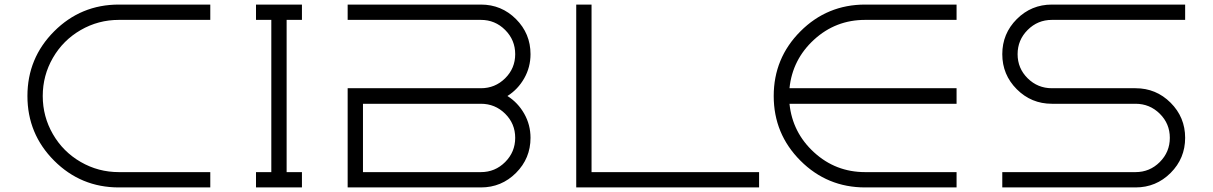

<svg xmlns="http://www.w3.org/2000/svg" viewBox="-20 -820 5305 840"><path d="M500 -800H900V-733H500Q410 -733 333 -688.5Q256 -644 211.5 -567Q167 -490 167 -400Q167 -310 211.5 -233Q256 -156 333 -111.5Q410 -67 500 -67H900V0H500Q334 0 217 -117Q100 -234 100 -400Q100 -566 217 -683Q334 -800 500 -800Z M1301 -733H1234V-67H1301V0H1100V-67H1167V-733H1100V-800H1301Z M2301 -583Q2301 -526 2273.5 -477.5Q2246 -429 2200 -400Q2246 -371 2273.5 -322.5Q2301 -274 2301 -217Q2301 -127 2237.5 -63.5Q2174 0 2084 0H1501V-434H2084Q2146 -434 2190 -477.5Q2234 -521 2234 -583Q2234 -645 2190 -689Q2146 -733 2084 -733H1501V-800H2084Q2174 -800 2237.5 -736.5Q2301 -673 2301 -583ZM2084 -366H1568V-67H2084Q2146 -67 2190 -111Q2234 -155 2234 -217Q2234 -279 2190 -322.5Q2146 -366 2084 -366Z M3084 -67H3241H3301V0H3084H2501V-52V-67V-800H2568V-67Z M3765 -800H4165V-733H3765Q3636 -733 3541.5 -646.5Q3447 -560 3434 -434H4165V-366H3434Q3447 -240 3541.5 -153.5Q3636 -67 3765 -67H4165V0H3765Q3599 0 3482 -117Q3365 -234 3365 -400Q3365 -566 3482 -683Q3599 -800 3765 -800Z M4582 -800H5165V-733H4582Q4520 -733 4476 -689Q4432 -645 4432 -583Q4432 -521 4476 -477.5Q4520 -434 4582 -434H4948Q5038 -434 5101.5 -370.5Q5165 -307 5165 -217Q5165 -127 5101.5 -63.5Q5038 0 4948 0H4365V-67H4948Q5010 -67 5054 -111Q5098 -155 5098 -217Q5098 -279 5054 -322.5Q5010 -366 4948 -366H4582Q4492 -366 4428.5 -429.5Q4365 -493 4365 -583Q4365 -673 4428.5 -736.5Q4492 -800 4582 -800Z"/></svg>

Font: Dune Rise
Style: Regular
Weight: 400
Version: Version 001.000